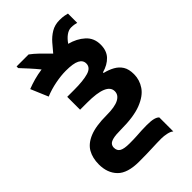

<svg xmlns="http://www.w3.org/2000/svg" viewBox="-266 -767 1086 1086"><g transform="rotate(-45 277.5 -223.5)"><path d="M435 -674Q458 -674 473 -671Q488 -668 495 -666V-592Q489 -594 477 -596Q465 -598 452 -598Q432 -598 412 -583.5Q392 -569 375 -544Q429 -530 465.5 -497Q502 -464 502 -411Q502 -362 474.5 -333Q447 -304 400 -291V-286Q433 -278 459.5 -263.5Q486 -249 501.5 -224.5Q517 -200 517 -159Q517 -114 491 -75.5Q465 -37 405 -13.5Q345 10 242 10Q200 10 178.5 15.5Q157 21 149.5 31Q142 41 142 54Q142 79 160.5 89.5Q179 100 222 100Q258 100 280.5 98.5Q303 97 321.5 96Q340 95 364 95Q400 95 419 100.5Q438 106 445 115V227Q435 217 412 212Q389 207 369 207Q336 207 292 209Q248 211 188 211Q95 211 55 170Q15 129 15 61Q15 10 36 -27Q57 -64 107 -84.5Q157 -105 243 -105Q309 -105 340.5 -121.5Q372 -138 372 -168Q372 -233 217 -233H159V-336H214Q288 -336 328.5 -348Q369 -360 369 -393Q369 -419 343 -432.5Q317 -446 258 -446Q219 -446 173 -437Q127 -428 86 -411L42 -515Q70 -526 100.5 -534.5Q131 -543 166 -548Q145 -574 120.5 -601Q96 -628 78 -647V-660H174Q196 -644 222 -619Q248 -594 276 -565Q295 -588 317 -613.5Q339 -639 368 -656.5Q397 -674 435 -674Z"/></g></svg>

Font: Noto IKEA Simplified Chinese
Style: Bold
Weight: 700
Designer: Monotype Design Team
Foundry: Monotype Imaging Inc.
Version: Version 1.100